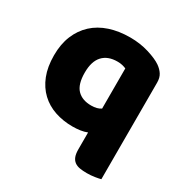

<svg xmlns="http://www.w3.org/2000/svg" viewBox="-158 -630 902 936"><g transform="rotate(30 293.5 -161.5)"><path d="M282 16Q229 16 183 0.5Q137 -15 103 -47Q69 -79 50 -127Q31 -175 31 -240Q31 -303 51 -351.5Q71 -400 107.5 -433.5Q144 -467 195.5 -484Q247 -501 310 -501Q366 -501 415 -486Q464 -471 490 -453Q510 -439 521.5 -421Q533 -403 533 -376V168Q523 171 501 174.5Q479 178 456 178Q434 178 416.5 175Q399 172 387 163Q375 154 369 138.5Q363 123 363 98V3Q346 10 325 13Q304 16 282 16ZM364 -358Q355 -362 343 -365Q331 -368 315 -368Q261 -368 232 -336.5Q203 -305 203 -242Q203 -176 231 -147Q259 -118 310 -118Q344 -118 364 -132Z"/></g></svg>

Font: Baloo
Style: Regular
Weight: 400
Designer: Sarang Kulkarni and Ek Type
Foundry: Ek Type
Version: Version 1.100;PS 1.000;hotconv 1.0.88;makeotf.lib2.5.647800;